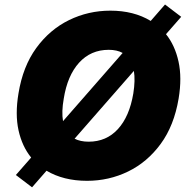

<svg xmlns="http://www.w3.org/2000/svg" viewBox="-20 -784 835 843"><path d="M120.7 38.4 49.7 -15.6 116.8 -92.3Q77.1 -141 61.4 -211.6Q45.8 -282.3 61.1 -373.6Q80.3 -492.2 139.2 -573.2Q198.2 -654.1 283 -695.7Q367.9 -737.2 464.5 -737.2Q567.5 -737.2 641.7 -692.1L704.5 -764.2L775.6 -710.2L708.8 -633.9Q748.2 -584.9 763.8 -513.7Q779.5 -442.5 764.2 -350.9Q744.3 -232.2 685.4 -152Q626.4 -71.7 542.3 -30.9Q458.1 9.9 362.2 9.9Q258.9 9.9 184.3 -34.4ZM256.7 -252.1 518.5 -551.5Q493.6 -565.3 457.4 -565.3Q378.6 -565.3 327.2 -508.7Q275.9 -452.1 259.9 -350.9Q249.6 -293 256.7 -252.1ZM565.3 -373.6Q574.6 -431.8 567.8 -472.7L307.5 -175.1Q332.7 -161.9 369.3 -161.9Q447.1 -161.9 497.7 -217.2Q548.3 -272.4 565.3 -373.6Z"/></svg>

Font: Inter UI Black
Style: Italic
Weight: 900
Italic angle: -9.39999°
Designer: Rasmus Andersson
Foundry: rsms
Version: 3.2;8d6f07862